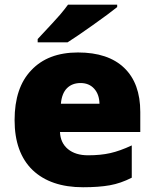

<svg xmlns="http://www.w3.org/2000/svg" viewBox="-20 -786 658 816"><path d="M478 -766.1V-755.9Q444.8 -729 374.5 -679.2Q304.2 -629.4 267.1 -606H140.1V-620.1Q215.8 -700.7 235.4 -723.6Q254.9 -746.6 269 -766.1ZM333 9.8Q195.3 9.8 118.2 -63.5Q42 -137.7 42 -275.6Q42 -413.6 112.8 -487.3Q183.6 -563 311.5 -563Q439.5 -563 507.8 -497.6Q576.2 -432.1 576.2 -310.1V-225.1H234.9Q236.8 -178.7 268.8 -152.3Q300.8 -126 354.2 -126Q407.7 -126 448.7 -135.3Q489.7 -144.5 540 -168V-30.8Q493.2 -6.8 446.3 1.5Q399.4 9.8 333 9.8ZM238.8 -345.2H402.8Q401.9 -385.3 380.1 -409.2Q358.4 -433.1 322.5 -433.1Q286.6 -433.1 264.6 -411.1Q242.7 -389.2 238.8 -345.2Z"/></svg>

Font: Open Sans Hebrew Extra Bold
Style: Regular
Weight: 800
Foundry: Ascender Corporation, Yanek Iontef
Version: Version 2.001;PS 002.001;hotconv 1.0.70;makeotf.lib2.5.58329